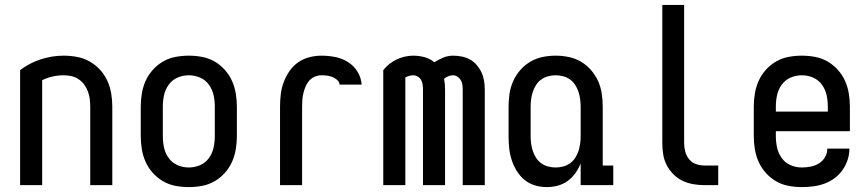

<svg xmlns="http://www.w3.org/2000/svg" viewBox="-20 -755 3540 783"><path d="M62 0V-469Q100 -498 146 -513Q192 -528 240 -528Q267 -528 294 -523Q321 -518 345 -504.5Q369 -491 387.5 -471Q406 -451 417.5 -426Q429 -401 433.5 -374Q438 -347 438 -320V0H348V-320Q348 -336 346 -351.5Q344 -367 338.5 -382Q333 -397 323.5 -410Q314 -423 300.5 -432Q287 -441 271.5 -444.5Q256 -448 240 -448Q217 -448 194.5 -443Q172 -438 152 -428V0Z M750 8Q723 8 696 3Q669 -2 645.5 -15.5Q622 -29 603.5 -49.5Q585 -70 574 -94.5Q563 -119 558.5 -146Q554 -173 554 -200V-320Q554 -347 558.5 -374Q563 -401 574 -425.5Q585 -450 603.5 -470.5Q622 -491 645.5 -504.5Q669 -518 696 -523Q723 -528 750 -528Q777 -528 804 -523Q831 -518 854.5 -504.5Q878 -491 896.5 -470.5Q915 -450 926 -425.5Q937 -401 941.5 -374Q946 -347 946 -320V-200Q946 -173 941.5 -146Q937 -119 926 -94.5Q915 -70 896.5 -49.5Q878 -29 854.5 -15.5Q831 -2 804 3Q777 8 750 8ZM750 -72Q774 -72 796 -81.5Q818 -91 832 -110.5Q846 -130 851 -153Q856 -176 856 -200V-320Q856 -344 851 -367Q846 -390 832 -409.5Q818 -429 796 -438.5Q774 -448 750 -448Q726 -448 704 -438.5Q682 -429 668 -409.5Q654 -390 649 -367Q644 -344 644 -320V-200Q644 -176 649 -153Q654 -130 668 -110.5Q682 -91 704 -81.5Q726 -72 750 -72Z M1122 0V-320Q1122 -345 1125 -370.5Q1128 -396 1137 -420Q1146 -444 1160.5 -465Q1175 -486 1195.5 -500.5Q1216 -515 1241 -521.5Q1266 -528 1291 -528Q1319 -528 1347 -522.5Q1375 -517 1399 -502Q1423 -487 1438 -462.5Q1453 -438 1455 -410H1365Q1364 -421 1355 -429Q1346 -437 1335.5 -441Q1325 -445 1314 -446.5Q1303 -448 1291 -448Q1277 -448 1264 -442.5Q1251 -437 1241.5 -426.5Q1232 -416 1226.5 -403Q1221 -390 1217.5 -376Q1214 -362 1213 -348Q1212 -334 1212 -320V0Z M1543 0V-469Q1554 -483 1568 -494Q1582 -505 1597.5 -512.5Q1613 -520 1630.5 -524Q1648 -528 1665 -528Q1688 -528 1711 -522Q1734 -516 1751 -501Q1768 -512 1787.5 -520Q1807 -528 1827 -528Q1845 -528 1863 -524.5Q1881 -521 1896.5 -512.5Q1912 -504 1924 -490Q1936 -476 1943.5 -460Q1951 -444 1954 -426Q1957 -408 1957 -390V0H1867V-390Q1867 -400 1865.5 -410Q1864 -420 1859 -428.5Q1854 -437 1845.5 -442.5Q1837 -448 1827 -448Q1817 -448 1808 -444Q1799 -440 1791 -434Q1793 -424 1794 -412.5Q1795 -401 1795 -390V0H1705V-390Q1705 -400 1703.5 -410Q1702 -420 1697.5 -428.5Q1693 -437 1684 -442.5Q1675 -448 1665 -448Q1657 -448 1648.5 -445.5Q1640 -443 1633 -439V0Z M2210 8Q2185 8 2161.5 1Q2138 -6 2119 -21.5Q2100 -37 2087 -58.5Q2074 -80 2066.5 -103.5Q2059 -127 2056.5 -151Q2054 -175 2054 -200V-320Q2054 -347 2058 -373.5Q2062 -400 2073 -424.5Q2084 -449 2102 -469.5Q2120 -490 2143 -503.5Q2166 -517 2192.5 -522.5Q2219 -528 2246 -528Q2273 -528 2299.5 -522.5Q2326 -517 2349 -503.5Q2372 -490 2390 -469.5Q2408 -449 2419 -424.5Q2430 -400 2434 -373.5Q2438 -347 2438 -320V-80H2481V0H2348V-89Q2340 -68 2326.5 -49Q2313 -30 2295 -17Q2277 -4 2255 2Q2233 8 2210 8ZM2246 -72Q2261 -72 2276.5 -76Q2292 -80 2304.5 -89Q2317 -98 2325.5 -111Q2334 -124 2339 -139Q2344 -154 2346 -169.5Q2348 -185 2348 -200V-320Q2348 -335 2346 -350.5Q2344 -366 2339 -381Q2334 -396 2325.5 -409Q2317 -422 2304.5 -431Q2292 -440 2276.5 -444Q2261 -448 2246 -448Q2231 -448 2215.5 -444Q2200 -440 2187.5 -431Q2175 -422 2166.5 -409Q2158 -396 2153 -381Q2148 -366 2146 -350.5Q2144 -335 2144 -320V-200Q2144 -185 2146 -169.5Q2148 -154 2153 -139Q2158 -124 2166.5 -111Q2175 -98 2187.5 -89Q2200 -80 2215.5 -76Q2231 -72 2246 -72Z M2909 0H2853Q2829 0 2806.5 -4Q2784 -8 2763 -18Q2742 -28 2725.5 -45Q2709 -62 2698.5 -82.5Q2688 -103 2684.5 -126Q2681 -149 2681 -172V-735H2770V-172Q2770 -154 2774.5 -137Q2779 -120 2790 -106Q2801 -92 2818 -86Q2835 -80 2853 -80H2909Z M3250 8Q3223 8 3196 3Q3169 -2 3145.5 -15.5Q3122 -29 3103.5 -49.5Q3085 -70 3074 -94.5Q3063 -119 3058.5 -146Q3054 -173 3054 -200V-320Q3054 -347 3058.5 -374Q3063 -401 3074 -425.5Q3085 -450 3103.5 -470.5Q3122 -491 3145.5 -504.5Q3169 -518 3196 -523Q3223 -528 3250 -528Q3277 -528 3304 -523Q3331 -518 3354.5 -504.5Q3378 -491 3396.5 -470.5Q3415 -450 3426 -425.5Q3437 -401 3441.5 -374Q3446 -347 3446 -320V-220H3144V-200Q3144 -176 3149 -153Q3154 -130 3168 -110.5Q3182 -91 3204 -81.5Q3226 -72 3250 -72Q3268 -72 3286 -75.5Q3304 -79 3319.5 -88.5Q3335 -98 3344.5 -114Q3354 -130 3354 -149H3444Q3444 -125 3436.5 -102.5Q3429 -80 3415.5 -61Q3402 -42 3383 -28Q3364 -14 3342 -6Q3320 2 3296.5 5Q3273 8 3250 8ZM3356 -300V-320Q3356 -344 3351 -367Q3346 -390 3332 -409.5Q3318 -429 3296 -438.5Q3274 -448 3250 -448Q3226 -448 3204 -438.5Q3182 -429 3168 -409.5Q3154 -390 3149 -367Q3144 -344 3144 -320V-300Z"/></svg>

Font: Iosevka Bendy Medium
Style: Regular
Weight: 500
Monospace: yes
Designer: Belleve Invis
Foundry: Belleve Invis
Version: Version 30.1.2